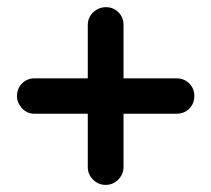

<svg xmlns="http://www.w3.org/2000/svg" viewBox="-20 -605 589 535"><path d="M224.6 -139.6V-288.1H76.2Q51.8 -288.1 37.1 -308.6Q27.3 -321.3 27.3 -336.9Q27.3 -358.4 41.5 -372.6Q55.7 -386.7 76.2 -386.7H224.6V-535.2Q224.6 -555.7 239.3 -570.3Q254.9 -585 275.4 -585Q295.9 -585 310.1 -570.8Q324.2 -556.6 324.2 -535.2V-386.7H471.7Q493.2 -386.7 507.3 -372.6Q521.5 -358.4 521.5 -337.4Q521.5 -316.4 507.3 -302.2Q493.2 -288.1 471.7 -288.1H324.2V-139.6Q324.2 -120.1 309.6 -104.5Q294.9 -89.8 274.4 -89.8Q253.9 -89.8 239.3 -104.5Q224.6 -119.1 224.6 -139.6Z"/></svg>

Font: FakePearl
Style: SemiBold
Weight: 400
Version: Version 1.2